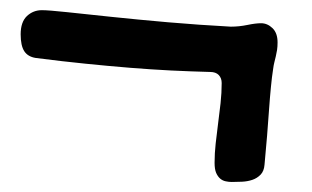

<svg xmlns="http://www.w3.org/2000/svg" viewBox="-20 -384 619 381"><path d="M522 -247.1Q519.5 -231.4 517.6 -211.2Q515.6 -190.9 513.9 -166.7Q512.2 -142.6 510 -114.7Q507.8 -86.9 504.9 -57.1Q503.9 -44.4 497.1 -37.4Q490.2 -30.3 480.7 -27.1Q471.2 -23.9 460.2 -23.4Q449.2 -22.9 439.9 -22.9Q434.1 -22.9 428 -24.2Q421.9 -25.4 417 -29.5Q412.1 -33.7 408.9 -41Q405.8 -48.3 405.8 -61Q405.8 -79.6 408 -99.4Q410.2 -119.1 412.8 -139.2Q415.5 -159.2 417.7 -179.4Q419.9 -199.7 419.9 -219.2Q419.9 -229 414.1 -235.1Q408.2 -241.2 397 -241.2Q358.9 -242.2 319.6 -244.1Q280.3 -246.1 238 -249.5Q195.8 -252.9 149.7 -257.6Q103.5 -262.2 50.8 -269Q35.2 -271.5 28.1 -282.5Q21 -293.5 21 -315.9Q21 -340.3 33.4 -352.1Q45.9 -363.8 63 -363.8Q76.2 -363.8 112.8 -359.9Q149.4 -356 200.7 -350.6Q252 -345.2 313.5 -339.8Q375 -334.5 438 -331.1Q454.6 -331.1 470.9 -334.5Q487.3 -337.9 498 -337.9Q510.7 -337.9 520.8 -328.1Q530.8 -318.4 530.8 -299.8Q530.8 -291.5 529.8 -284.9Q528.8 -278.3 527.3 -272.2Q525.9 -266.1 524.4 -260.3Q522.9 -254.4 522 -247.1Z"/></svg>

Font: Gochi Hand Cyrillic
Style: Regular
Weight: 400
Designer: Juan Pablo del Peral; Denis Ignatov
Foundry: Juan Pablo del Peral; Denis Ignatov
Version: Version 1.00 June 29, 2018, initial release